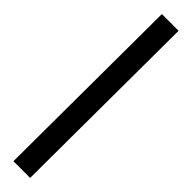

<svg xmlns="http://www.w3.org/2000/svg" viewBox="-12 -110 406 406"><g transform="rotate(-45 191.0 93.0)"><path d="M-30 67 412 69V119L-30 117Z"/></g></svg>

Font: Arima Medium
Style: Regular
Weight: 500
Designer: Joana Correia and Natanael Gama
Foundry: NDISCOVER
Version: Version 1.101;gftools[0.9.23]